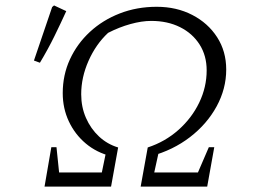

<svg xmlns="http://www.w3.org/2000/svg" viewBox="-20 -687 940 707"><path d="M389 -112Q336 -125 296 -158.5Q256 -192 233.5 -240Q211 -288 211 -344Q211 -411 237.5 -468.5Q264 -526 311 -569.5Q358 -613 421 -637.5Q484 -662 557 -662Q630 -662 688 -632Q746 -602 779.5 -550Q813 -498 813 -431Q813 -360 777.5 -295Q742 -230 679.5 -182Q617 -134 536 -112L524 -144Q588 -165 637 -208.5Q686 -252 713.5 -309Q741 -366 741 -428Q741 -482 715 -523Q689 -564 643 -587Q597 -610 537 -610Q502 -610 460.5 -598.5Q419 -587 378 -566Q333 -524 306 -463Q279 -402 279 -340Q279 -293 296.5 -253Q314 -213 344.5 -184.5Q375 -156 415 -144ZM144 0 169 -145H188L200 -29L177 -52H355L370 -125L415 -144L389 0ZM498 0 524 -144 566 -134 548 -52H728L699 -29L749 -145H769L743 0ZM127 -456 105 -464 172 -661 179 -667 224 -646Q204 -602 180.5 -554Q157 -506 127 -456Z"/></svg>

Font: Piazzolla 8pt ExtraLight
Style: Italic
Weight: 250
Italic angle: -11.3°
Designer: Juan Pablo del Peral
Foundry: Huerta Tipografica
Version: Version 2.001